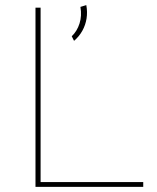

<svg xmlns="http://www.w3.org/2000/svg" viewBox="-20 -732 613 752"><path d="M119 -702H139V-19H541V0H119ZM270 -572 261 -590Q282 -610 291.5 -640Q301 -670 295 -705L318 -712Q323 -685 319 -659.5Q315 -634 302.5 -611.5Q290 -589 270 -572Z"/></svg>

Font: Josefin Sans Thin Thin
Style: Regular
Weight: 250
Version: Version 2.001